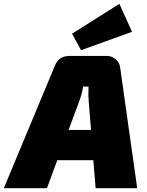

<svg xmlns="http://www.w3.org/2000/svg" viewBox="-69 -982 767 1002"><path d="M354 -720 307 -806 554 -962 620 -816ZM418 -146H230L176 0H-49L217 -638Q237 -690 293 -690H489Q515 -690 535 -672.5Q555 -655 558 -630L647 0H430ZM406 -304 394 -453Q391 -479 393 -530H365Q358 -489 345 -455L289 -304Z"/></svg>

Font: Exo 2.0 Black
Style: Italic
Weight: 900
Italic angle: -8°
Designer: Natanael Gama
Version: Version 1.001;PS 001.001;hotconv 1.0.70;makeotf.lib2.5.58329